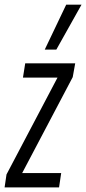

<svg xmlns="http://www.w3.org/2000/svg" viewBox="-39 -810 372 830"><path d="M-19.1 0 -10.9 -55.8 209.5 -474.4H60.2L70 -536.2H286.1L275.4 -476.7L56.8 -61.8H225.5L216.3 0ZM154.5 -595.7 247.1 -789.7H313.3L204.6 -595.7Z"/></svg>

Font: Georama ExtraCondensed Thin
Style: Italic
Weight: 100
Width: 2
Italic angle: -9°
Designer: Jean-Baptiste Levee
Foundry: Production Type
Version: Version 1.001